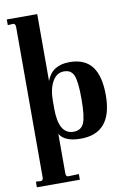

<svg xmlns="http://www.w3.org/2000/svg" viewBox="-103 -792 727 1092"><g transform="rotate(-10 260.0 -246.0)"><path d="M356 -210Q356.4 -309.6 341.8 -346.7Q327.1 -383.8 284.7 -383.8Q242.2 -383.8 217.8 -340.8Q193.4 -297.9 193.8 -226.1V-184.1Q193.8 -36.1 279.8 -36.1Q323.7 -36.1 339.8 -73.2Q356 -110.4 356 -210ZM496.1 -210Q496.1 10.7 312.5 9.8Q221.7 9.8 191.9 -39.1V188Q191.9 208 205.1 208L267.1 206.1V238.8H19V206.1L47.9 208Q61 207 61 188V-679.2Q61 -697.3 48.8 -700.2L16.1 -698.2V-731H191.9V-344.2Q222.7 -430.2 324.2 -430.2Q412.1 -430.2 454.1 -375.5Q496.1 -320.8 496.1 -210Z"/></g></svg>

Font: Unna-Bold
Style: Bold
Weight: 700
Designer: Jorge de Buen U.
Foundry: Omnibus-Type
Version: Version 2.006;PS 002.006;hotconv 1.0.70;makeotf.lib2.5.58329